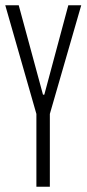

<svg xmlns="http://www.w3.org/2000/svg" viewBox="-25 -708 328 728"><path d="M113 0V-276L-5 -688H46L138 -349H143L234 -688H283L164 -276V0Z"/></svg>

Font: Saira Ultra Condensed Light
Style: Regular
Weight: 300
Width: 1
Designer: Hector Gatti with collaboration of the Omnibus-Type team
Foundry: Omnibus-Type
Version: Version 1.001; ttfautohint (v1.8)